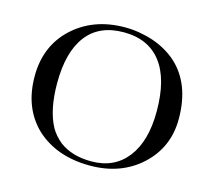

<svg xmlns="http://www.w3.org/2000/svg" viewBox="-98 -780 995 907"><g transform="rotate(15 399.5 -327.0)"><path d="M53 -331Q53 -478 151 -570Q252 -664 407 -664Q442 -664 477.5 -658Q513 -652 545.5 -641Q578 -630 607 -613.5Q636 -597 660 -576Q763 -484 763 -311Q763 -172 663 -80Q564 10 414 10Q252 10 151 -82Q53 -175 53 -331ZM164 -327Q164 -196 207 -117Q226 -84 259 -57Q320 -11 415 -11Q527 -11 590 -92Q653 -173 653 -319Q653 -477 590 -558.5Q527 -640 407 -640Q287 -640 225.5 -559.5Q164 -479 164 -327Z"/></g></svg>

Font: New Athena Unicode
Style: Regular
Weight: 400
Designer: J. Rusten 1997; rev. by R. Hancock 2001, 2002, rev. by D. Mastronarde 2002-2021
Foundry: GreekKeys New Athena Unicode
Version: Version 5.008